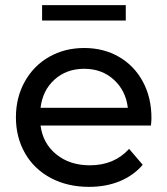

<svg xmlns="http://www.w3.org/2000/svg" viewBox="-20 -722 652 748"><path d="M568 -233H138Q147 -163 199.5 -120.5Q252 -78 330 -78Q425 -78 483 -142L536 -80Q500 -38 446.5 -16Q393 6 327 6Q243 6 178 -28.5Q113 -63 77.5 -125Q42 -187 42 -265Q42 -342 76.5 -404Q111 -466 171.5 -500.5Q232 -535 308 -535Q384 -535 443.5 -500.5Q503 -466 536.5 -404Q570 -342 570 -262Q570 -251 568 -233ZM138 -302H478Q470 -369 423.5 -411.5Q377 -454 308 -454Q239 -454 192.5 -412Q146 -370 138 -302ZM144 -702H470V-642H144Z"/></svg>

Font: Idrija
Style: Regular
Weight: 500
Designer: Julieta Ulanovsky
Foundry: Julieta Ulanovsky
Version: Version 7.200